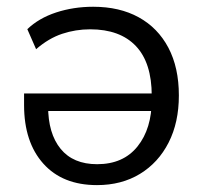

<svg xmlns="http://www.w3.org/2000/svg" viewBox="-20 -531 594 560"><path d="M262.8 8.9Q162.5 8.9 106.4 -53.7Q50.2 -116.4 50.2 -224.8V-258.3H439.5V-207.2H103.3L120.3 -221.6Q120.3 -141.5 156.9 -96.8Q193.5 -52.1 263.3 -52.1Q339.6 -52.1 381.1 -103.9Q422.6 -155.6 422.6 -240.4V-251.5Q422.6 -348.1 376.2 -396.8Q329.8 -445.5 243 -445.5Q200.7 -445.5 161.3 -432.4Q121.9 -419.3 85.3 -387.5L59.7 -445.9Q93.1 -478 143.8 -494.7Q194.5 -511.3 251.9 -511.3Q328.7 -511.3 384.5 -480.6Q440.4 -449.9 471.1 -391.9Q501.7 -333.9 501.7 -252.5Q501.7 -173.9 471.8 -115.2Q441.9 -56.5 388.2 -23.8Q334.6 8.9 262.8 8.9Z"/></svg>

Font: Mulish ExtraLight
Style: Regular
Weight: 200
Designer: Vernon Adams
Foundry: Vernon Adams
Version: Version 3.603